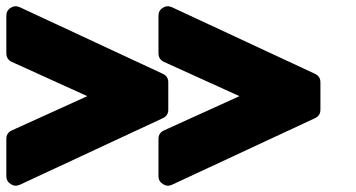

<svg xmlns="http://www.w3.org/2000/svg" viewBox="-20 -672 1125 607"><path d="M993 -373V-364V-325Q993 -306 975 -298L524 -88Q509 -81 495 -90Q481 -99 481 -115V-233Q481 -252 499 -260L737 -368L499 -476Q481 -484 481 -504V-622Q481 -639 495 -647.5Q509 -656 524 -649L975 -439Q993 -431 993 -412ZM512 -373V-364V-325Q512 -306 494 -298L43 -88Q28 -81 14 -90Q0 -99 0 -115V-233Q0 -252 18 -260L256 -368L18 -476Q0 -484 0 -504V-622Q0 -639 14 -647.5Q28 -656 43 -649L494 -439Q512 -431 512 -412Z"/></svg>

Font: Punc
Style: Bold
Weight: 400
Designer: The Kinetic
Foundry: The Kinetic
Version: Version 1.000;PS 001.001;hotconv 1.0.56